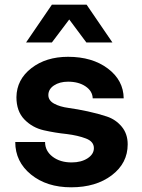

<svg xmlns="http://www.w3.org/2000/svg" viewBox="-20 -776 604 818"><path d="M283 22Q179 22 112 -32.5Q45 -87 45 -171H172Q172 -133 204 -108.5Q236 -84 285 -84Q326 -84 353 -101.5Q380 -119 380 -145Q380 -173 346 -186Q312 -199 264 -205Q215 -210 166.5 -221Q118 -232 84 -267Q50 -302 50 -362Q51 -437 113.5 -485.5Q176 -534 270 -534Q373 -534 439.5 -484Q506 -434 507 -357H375Q374 -388 344.5 -408Q315 -428 270 -428Q234 -428 210 -412Q186 -396 186 -371Q186 -348 210.5 -334.5Q235 -321 273 -316Q310 -311 354 -301.5Q398 -292 435.5 -279.5Q473 -267 498.5 -236.5Q524 -206 524 -161Q524 -81 456.5 -29.5Q389 22 283 22ZM201 -595H91L201 -756H349L459 -595H348L275 -693Z"/></svg>

Font: Metropolitano
Style: Bold
Weight: 700
Designer: Fonts by Alex Slobzheninov & Chris M. Simpson / Changes by Cristiano Sobral
Foundry: Fonts by Alex Slobzheninov & Chris M. Simpson / Changes by Cristiano Sobral
Version: Version 1.00;August 30, 2020;FontCreator 13.0.0.2681 64-bit